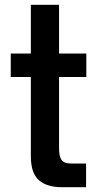

<svg xmlns="http://www.w3.org/2000/svg" viewBox="-20 -783 416 803"><path d="M240 0Q175 0 142 -30Q109 -60 109 -129V-461H25V-559H109V-763H227V-559H341V-461H227V-162Q227 -130 237 -114.5Q247 -99 281 -99H340V0Z"/></svg>

Font: Open Sauce One SemiBold
Style: Regular
Weight: 600
Designer: Alfredo Marco Pradil
Foundry: Creative Sauce Fz LLC
Version: Version 1.477